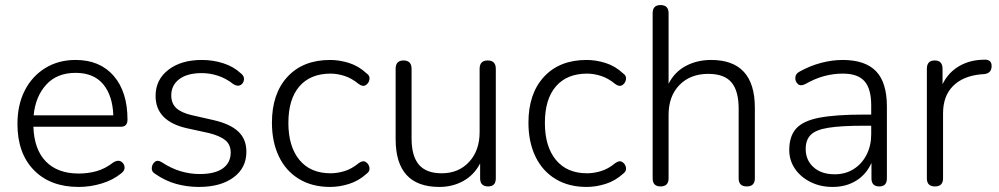

<svg xmlns="http://www.w3.org/2000/svg" viewBox="-20 -731 3948 759"><path d="M291 8Q179 8 114 -58.5Q49 -125 49 -241Q49 -317 78 -373.5Q107 -430 159 -462Q211 -494 279 -494Q375 -494 429.5 -431Q484 -368 484 -258Q484 -230 458 -230H112Q115 -140 161.5 -92.5Q208 -45 291 -45Q328 -45 362 -54.5Q396 -64 428 -89Q446 -100 458.5 -92.5Q471 -85 472.5 -70.5Q474 -56 457 -44Q426 -19 381.5 -5.5Q337 8 291 8ZM113 -275H428Q425 -354 387.5 -398.5Q350 -443 279 -443Q205 -443 162.5 -396Q120 -349 113 -275Z M766 8Q720 8 676.5 -4Q633 -16 593 -44Q579 -52 580 -67Q581 -82 592 -91Q603 -100 619 -90Q657 -65 694.5 -54Q732 -43 769 -43Q830 -43 861 -65.5Q892 -88 892 -128Q892 -159 871 -176.5Q850 -194 806 -205L719 -224Q595 -252 595 -352Q595 -416 645.5 -455Q696 -494 778 -494Q822 -494 862.5 -481Q903 -468 931 -442Q946 -431 944.5 -416.5Q943 -402 931.5 -395Q920 -388 903 -398Q874 -421 842 -431.5Q810 -442 778 -442Q720 -442 688.5 -418Q657 -394 657 -354Q657 -323 676 -304.5Q695 -286 737 -276L825 -256Q890 -241 922 -211Q954 -181 954 -131Q954 -67 903 -29.5Q852 8 766 8Z M1285 8Q1214 8 1162 -23.5Q1110 -55 1082.5 -112.5Q1055 -170 1055 -246Q1055 -361 1116.5 -427.5Q1178 -494 1285 -494Q1322 -494 1360 -482Q1398 -470 1429 -441Q1443 -432 1440.5 -417Q1438 -402 1426 -394.5Q1414 -387 1398 -399Q1370 -422 1341.5 -431Q1313 -440 1287 -440Q1207 -440 1163.5 -389.5Q1120 -339 1120 -245Q1120 -152 1163.5 -99Q1207 -46 1287 -46Q1313 -46 1341.5 -54.5Q1370 -63 1398 -86Q1414 -98 1426 -90.5Q1438 -83 1440.5 -68.5Q1443 -54 1429 -44Q1398 -16 1360 -4Q1322 8 1285 8Z M1717 8Q1544 8 1544 -181V-459Q1544 -492 1575 -492Q1607 -492 1607 -459V-184Q1607 -114 1636 -80Q1665 -46 1726 -46Q1793 -46 1834.5 -91Q1876 -136 1876 -209V-459Q1876 -492 1908 -492Q1940 -492 1940 -459V-26Q1940 6 1910 6Q1878 6 1878 -26V-85Q1854 -39 1811.5 -15.5Q1769 8 1717 8Z M2299 8Q2228 8 2176 -23.5Q2124 -55 2096.5 -112.5Q2069 -170 2069 -246Q2069 -361 2130.5 -427.5Q2192 -494 2299 -494Q2336 -494 2374 -482Q2412 -470 2443 -441Q2457 -432 2454.5 -417Q2452 -402 2440 -394.5Q2428 -387 2412 -399Q2384 -422 2355.5 -431Q2327 -440 2301 -440Q2221 -440 2177.5 -389.5Q2134 -339 2134 -245Q2134 -152 2177.5 -99Q2221 -46 2301 -46Q2327 -46 2355.5 -54.5Q2384 -63 2412 -86Q2428 -98 2440 -90.5Q2452 -83 2454.5 -68.5Q2457 -54 2443 -44Q2412 -16 2374 -4Q2336 8 2299 8Z M2591 6Q2560 6 2560 -26V-679Q2560 -711 2591 -711Q2623 -711 2623 -679V-400Q2647 -447 2691.5 -470.5Q2736 -494 2791 -494Q2964 -494 2964 -305V-26Q2964 6 2932 6Q2900 6 2900 -26V-301Q2900 -372 2871.5 -405.5Q2843 -439 2780 -439Q2709 -439 2666 -395Q2623 -351 2623 -277V-26Q2623 6 2591 6Z M3271 8Q3223 8 3184 -11.5Q3145 -31 3122.5 -64Q3100 -97 3100 -138Q3100 -192 3127 -222.5Q3154 -253 3218 -265.5Q3282 -278 3393 -278H3424V-314Q3424 -380 3397.5 -410Q3371 -440 3312 -440Q3275 -440 3239 -430.5Q3203 -421 3164 -399Q3145 -389 3134 -399Q3123 -409 3124 -424.5Q3125 -440 3141 -448Q3182 -471 3226 -482.5Q3270 -494 3311 -494Q3400 -494 3443 -449.5Q3486 -405 3486 -310V-26Q3486 6 3456 6Q3425 6 3425 -26V-87Q3405 -42 3365 -17Q3325 8 3271 8ZM3424 -234H3394Q3305 -234 3255 -226Q3205 -218 3185 -198Q3165 -178 3165 -142Q3165 -98 3196 -70Q3227 -42 3280 -42Q3322 -42 3354.5 -62.5Q3387 -83 3405.5 -119Q3424 -155 3424 -200Z M3676 6Q3644 6 3644 -26V-459Q3644 -492 3675 -492Q3706 -492 3706 -459V-398Q3728 -444 3771.5 -469.5Q3815 -495 3872 -495Q3884 -496 3892 -490Q3900 -484 3900 -470Q3900 -441 3870 -438L3856 -437Q3786 -430 3747 -390.5Q3708 -351 3708 -283V-26Q3708 6 3676 6Z"/></svg>

Font: Chiron GoRound TC L
Style: Regular
Weight: 300
Designer: Ryoko NISHIZUKA 西塚涼子 (kana, bopomofo & ideographs); Paul D. Hunt (Latin, Greek & Cyrillic); Sandoll Communications 산돌커뮤니
Foundry: Adobe
Version: Version 1.000;hotconv 1.1.1;makeotfexe 2.6.0